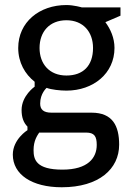

<svg xmlns="http://www.w3.org/2000/svg" viewBox="-20 -540 540 782"><path d="M91.8 -9.8C91.8 -9.8 32.2 26.9 32.2 89.8C32.2 170.4 109.4 222.7 231.4 222.7C383.8 222.7 465.3 147.5 465.3 49.3C465.3 -26.9 439 -81.1 353 -81.1H189.9C156.7 -81.1 143.6 -94.2 143.6 -118.2C143.6 -159.7 169.9 -182.1 169.9 -182.1C189 -174.8 225.6 -170.9 250.5 -170.9C359.9 -170.9 446.3 -240.7 446.3 -344.7C446.3 -385.3 430.2 -421.4 409.2 -449.7L470.7 -476.1V-509.8H313.5C313.5 -509.8 280.8 -519.5 250.5 -519.5C140.1 -519.5 54.2 -449.7 54.2 -344.7C54.2 -285.2 82 -237.8 121.1 -207V-187C121.1 -187 67.9 -150.4 67.9 -91.8C67.9 -62.5 75.7 -40.5 91.8 -24.4ZM250.5 -232.4C181.6 -232.4 141.1 -279.3 141.1 -344.7C141.1 -410.6 181.6 -457.5 250.5 -457.5C318.4 -457.5 358.9 -410.6 358.9 -344.7C358.9 -272 318.4 -232.4 250.5 -232.4ZM116.7 71.3C116.7 32.7 131.8 12.2 139.6 0H330.6C364.3 0 374 15.1 374 50.3C374 103 338.4 150.9 234.4 150.9C126.5 150.9 116.7 109.4 116.7 71.3Z"/></svg>

Font: Basic
Style: Regular
Weight: 400
Designer: Magnus Gaarde
Foundry: Magnus Gaarde
Version: Version 1.001